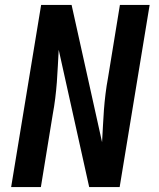

<svg xmlns="http://www.w3.org/2000/svg" viewBox="-20 -755 640 775"><path d="M25 0 146 -735H269L392 -181Q394 -213 395.5 -246Q397 -279 399.5 -311.5Q402 -344 406 -376.5Q410 -409 416 -441L464 -735H584L463 0H340L217 -554Q215 -522 213.5 -489Q212 -456 209.5 -423.5Q207 -391 203 -358.5Q199 -326 193 -294L145 0Z"/></svg>

Font: Iosevka Curly Extended
Style: Bold Italic
Weight: 700
Width: 7
Italic angle: -9°
Monospace: yes
Designer: Belleve Invis
Foundry: Belleve Invis
Version: Version 11.1.0; ttfautohint (v1.8.3)